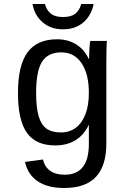

<svg xmlns="http://www.w3.org/2000/svg" viewBox="-20 -733 640 960"><path d="M300.3 207Q218.3 207 168.5 173.3Q118.7 139.6 105 76.7L194.8 64.5Q203.1 101.1 230.7 120.8Q258.3 140.6 303.2 140.6Q424.3 140.6 424.3 -13.2V-107.9H423.3Q399.4 -57.6 356.9 -31.7Q314.5 -5.9 255.9 -5.9Q159.2 -5.9 114.5 -69.1Q69.8 -132.3 69.8 -268.1Q69.8 -406.2 117.7 -471.4Q165.5 -536.6 265.1 -536.6Q320.3 -536.6 361.1 -511Q401.9 -485.4 423.8 -438H425.3Q425.3 -452.6 427.2 -487.5Q429.2 -522.5 431.2 -528.3H514.6Q511.7 -502 511.7 -418.9V-15.6Q511.7 95.2 460 151.1Q408.2 207 300.3 207ZM424.3 -269Q424.3 -363.3 387.7 -417.2Q351.1 -471.2 287.1 -471.2Q220.2 -471.2 190.4 -424.6Q160.6 -377.9 160.6 -269Q160.6 -195.3 173.1 -152.6Q185.5 -109.9 211.9 -90.3Q238.3 -70.8 285.6 -70.8Q327.1 -70.8 358.6 -94Q390.1 -117.2 407.2 -161.9Q424.3 -206.5 424.3 -269ZM294.9 -586.4Q234.4 -586.4 193.6 -621.1Q152.8 -655.8 142.6 -712.9H204.6Q212.9 -682.1 233.9 -665Q254.9 -647.9 294.9 -647.9Q336.4 -647.9 357.2 -665Q377.9 -682.1 386.2 -712.9H448.2Q436.5 -654.8 396.2 -620.6Q356 -586.4 294.9 -586.4Z"/></svg>

Font: Courier New
Style: Regular
Weight: 400
Designer: Steve Matteson
Foundry: Ascender Corporation
Version: Version 2.00.3